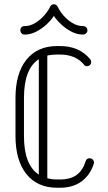

<svg xmlns="http://www.w3.org/2000/svg" viewBox="-20 -881 507 905"><path d="M384 -122Q388 -135 403 -135Q411 -135 417 -129Q423 -123 423 -115Q423 -113 422 -109Q405 -56 364.5 -26Q324 4 262 4H250Q156 4 104.5 -60.5Q53 -125 53 -240V-419Q53 -535 104.5 -599.5Q156 -664 250 -664H262Q354 -664 405 -602Q410 -596 410 -589Q410 -581 404.5 -575Q399 -569 390 -569Q381 -569 376 -576Q337 -624 262 -624H250Q224 -624 203 -619V-41Q224 -35 250 -35H262Q313 -35 342 -57Q371 -79 384 -122ZM93 -240Q93 -103 163 -58V-602Q93 -557 93 -419ZM216 -849Q222 -861 234 -861Q246 -861 252 -849Q260 -831 278 -809.5Q296 -788 320.5 -773Q345 -758 372 -758Q380 -758 386 -752.5Q392 -747 392 -738Q392 -730 386 -724Q380 -718 372 -718Q343 -718 316.5 -732Q290 -746 268.5 -766Q247 -786 234 -806Q221 -786 199.5 -766Q178 -746 151 -732Q124 -718 96 -718Q87 -718 81.5 -724Q76 -730 76 -738Q76 -747 81.5 -752.5Q87 -758 96 -758Q122 -758 146.5 -773Q171 -788 189.5 -809.5Q208 -831 216 -849Z"/></svg>

Font: Libertine Sup Light
Style: Regular
Weight: 300
Designer: Bastien Sozeau
Foundry: NBR — Bastien Sozeau
Version: Version 2.003; ttfautohint (v1.8.4.7-5d5b);gftools[0.9.33]